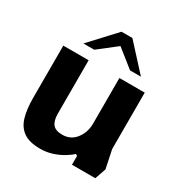

<svg xmlns="http://www.w3.org/2000/svg" viewBox="-160 -790 872 919"><g transform="rotate(30 275.5 -330.0)"><path d="M190 10Q130 10 97.5 -13Q65 -36 52.5 -79.5Q40 -123 40 -184V-473H180V-180Q180 -139 195.5 -120Q211 -101 248 -101Q295 -101 322.5 -137Q350 -173 350 -221V-473H490V-161L511 -61L490 0H361V-49L351 -54Q338 -41 313.5 -26Q289 -11 257.5 -0.5Q226 10 190 10ZM118 -530 248 -670H308L436 -530H376L278 -608L178 -530Z"/></g></svg>

Font: Rowdies Light
Style: Regular
Weight: 300
Designer: Jaikishan Patel
Version: Version 1.000; ttfautohint (v1.8.3)